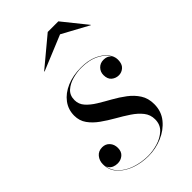

<svg xmlns="http://www.w3.org/2000/svg" viewBox="-213 -751 832 832"><g transform="rotate(-45 203.5 -335.0)"><path d="M180.5 10Q138.5 10 100.8 -3.2Q63 -16.5 39 -42.2Q15 -68 15 -105Q15 -127 28.2 -143.2Q41.5 -159.5 65 -159.5Q85.5 -159.5 98.5 -145.2Q111.5 -131 111.5 -109Q111.5 -86 97 -74Q82.5 -62 63.5 -62Q50.5 -62 39.8 -66.5Q29 -71 22.5 -80.5Q16 -90 16 -105H17Q17 -68 40.5 -42.8Q64 -17.5 101.5 -4.8Q139 8 180 8Q208 8 238.8 -1Q269.5 -10 291.2 -30Q313 -50 313 -83Q313 -111 296 -132.5Q279 -154 252 -172Q225 -190 194.5 -207.2Q164 -224.5 137 -243.8Q110 -263 93 -286.8Q76 -310.5 76 -342Q76 -379 97.5 -407.8Q119 -436.5 157 -452.8Q195 -469 244 -469Q288 -469 318.8 -455.5Q349.5 -442 365.8 -421.5Q382 -401 382 -380Q382 -353 368.2 -340.8Q354.5 -328.5 337 -328.5Q318.5 -328.5 304.2 -340.2Q290 -352 290 -376.5Q290 -396 303.2 -409.8Q316.5 -423.5 337 -423.5Q358 -423.5 369.5 -411.2Q381 -399 381 -380H380Q380 -400.5 364.2 -420.5Q348.5 -440.5 318.2 -453.8Q288 -467 244 -467Q218.5 -467 190.8 -459.5Q163 -452 143.8 -435Q124.5 -418 124.5 -388.5Q124.5 -363.5 141.2 -344.5Q158 -325.5 184.5 -309.2Q211 -293 240.8 -276.5Q270.5 -260 297 -240Q323.5 -220 340.2 -194Q357 -168 357 -132Q357 -87.5 331 -55.8Q305 -24 264.5 -7Q224 10 180.5 10ZM121 -568 119.5 -569.5 251.5 -679.5H316.5L405 -569.5L404.5 -568L282 -634.5Z"/></g></svg>

Font: Bodoni Moda 96pt
Style: Italic
Weight: 400
Italic angle: -13°
Version: Version 2.004